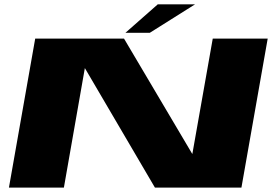

<svg xmlns="http://www.w3.org/2000/svg" viewBox="-20 -850 1268 870"><path d="M20.5 0 139.5 -675H542L851.5 -152L944 -675H1193L1074 0H682L364.5 -541.5L269.5 0ZM548.5 -701.5 695 -830.5H864L659 -701.5Z"/></svg>

Font: Anybody UltraExpanded ExtraBold
Style: Italic
Weight: 800
Width: 9
Italic angle: -10°
Designer: Tyler Finck
Foundry: Etcetera Type Company
Version: Version 1.010; ttfautohint (v1.8.3) -l 8 -r 50 -G 200 -x 14 